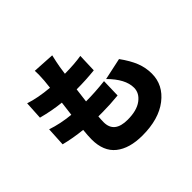

<svg xmlns="http://www.w3.org/2000/svg" viewBox="-193 -1069 1387 1387"><g transform="rotate(-45 500.0 -375.5)"><path d="M638.7 -410.2 806.6 -446.3Q855.5 -378.9 877.9 -322.3Q900.4 -265.6 900.4 -204.1Q900.4 -87.9 801.8 -11.7Q703.1 64.5 536.1 64.5Q404.3 64.5 330.1 5.4Q255.9 -53.7 255.9 -175.8Q255.9 -210.9 261.7 -267.6Q167 -277.3 83 -298.8L90.8 -444.3Q177.7 -415 278.3 -405.3L292 -515.6Q203.1 -524.4 103.5 -550.8L111.3 -689.5Q193.4 -662.1 307.6 -652.3Q313.5 -706.1 314.5 -717.8Q319.3 -784.2 316.4 -816.4L484.4 -806.6Q470.7 -748 463.9 -708Q461.9 -695.3 455.1 -647.5Q557.6 -648.4 625 -660.2L620.1 -517.6Q529.3 -507.8 435.5 -507.8Q426.8 -439.5 421.9 -398.4H422.9Q511.7 -398.4 617.2 -410.2L613.3 -267.6Q525.4 -258.8 449.2 -258.8H408.2Q405.3 -223.6 405.3 -202.1Q405.3 -91.8 541 -91.8Q634.8 -91.8 686 -129.9Q737.3 -168 737.3 -223.6Q737.3 -311.5 638.7 -410.2Z"/></g></svg>

Font: GenEi Gothic M Heavy
Style: Regular
Weight: 800
Designer: o_tamon (Modified); [Source Han Sans]
Ryoko NISHIZUKA  (kana & ideographs); Paul D. Hunt (Latin, Greek & Cyrillic); Wenl
Version: Version 1.1a;Original Version 1.004